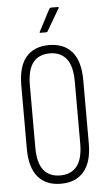

<svg xmlns="http://www.w3.org/2000/svg" viewBox="-58 -876 511 920"><g transform="rotate(-5 198.0 -416.5)"><path d="M198 6Q126 6 87.5 -39.5Q49 -85 49 -175V-479Q49 -571 87.5 -616Q126 -661 198 -661Q269 -661 308 -616Q347 -571 347 -479V-175Q347 -85 308 -39.5Q269 6 198 6ZM198 -34Q250 -34 278 -69Q306 -104 306 -178V-476Q306 -551 278 -586Q250 -621 198 -621Q145 -621 117.5 -586Q90 -551 90 -476V-178Q90 -104 117.5 -69Q145 -34 198 -34ZM163 -723Q160 -723 159 -724.5Q158 -726 160 -729L215 -834Q219 -839 223 -839H255Q259 -839 260 -836.5Q261 -834 258 -831L197 -727Q196 -723 189 -723Z"/></g></svg>

Font: Sofia Sans Extra Condensed Light
Style: Regular
Weight: 300
Designer: Botio Nikoltchev, Ani Petrova
Foundry: lettersoup
Version: Version 4.101